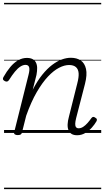

<svg xmlns="http://www.w3.org/2000/svg" viewBox="-28 -918 719 1326"><path d="M94 15Q82 15 74.5 10Q67 5 70 -5L169 -401Q178 -435 173.5 -452.5Q169 -470 148 -470Q131 -470 112.5 -458Q94 -446 75 -423Q56 -400 34 -365Q28 -357 21.5 -355Q15 -353 5 -358Q-6 -364 -7.5 -371Q-9 -378 -4 -386Q18 -425 43 -455Q68 -485 97 -501.5Q126 -518 157 -518Q181 -518 196.5 -510Q212 -502 220 -486.5Q228 -471 228.5 -449.5Q229 -428 224 -401L198 -298Q230 -360 264 -402Q298 -444 332.5 -470Q367 -496 399.5 -507.5Q432 -519 461 -519Q502 -519 529.5 -500.5Q557 -482 566 -442Q575 -402 559 -339L498 -103Q492 -79 491.5 -63.5Q491 -48 497 -40Q503 -32 515 -32Q531 -32 546.5 -42Q562 -52 576.5 -68.5Q591 -85 603 -102Q608 -109 614.5 -110.5Q621 -112 629 -106Q640 -100 641 -93.5Q642 -87 638 -80Q626 -59 606.5 -37Q587 -15 561 0.5Q535 16 505 16Q481 16 466.5 7Q452 -2 445 -19Q438 -36 439 -59.5Q440 -83 448 -112L506 -343Q517 -385 515 -412.5Q513 -440 496.5 -454.5Q480 -469 449 -469Q417 -469 380 -450Q343 -431 304 -390Q265 -349 226 -282Q187 -215 153 -119L124 -4Q122 6 115.5 10.5Q109 15 94 15ZM0 378H671V388H0ZM0 -20H671V0H0ZM0 -505H671V-500H0ZM0 -898H671V-888H0Z"/></svg>

Font: Playwrite DE SAS Guides
Style: Regular
Weight: 400
Designer: Veronika Burian, José Scaglione
Foundry: TypeTogether
Version: Version 1.003